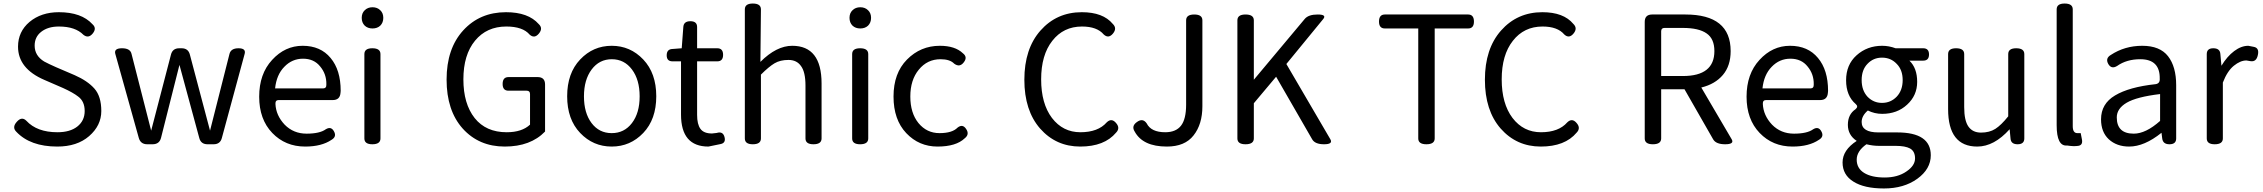

<svg xmlns="http://www.w3.org/2000/svg" viewBox="-20 -816 12798 1086"><path d="M304 13Q151 13 72 -71Q47 -96 75 -127Q103 -159 129 -133Q189 -68 305 -68Q376 -68 417 -100Q459 -133 459 -188Q459 -243 422 -270Q394 -292 337 -318L231 -364Q82 -428 82 -552Q82 -637 147 -692Q213 -747 313 -747Q441 -747 503 -679Q529 -656 504 -626Q480 -597 452 -619Q406 -666 313 -666Q251 -666 213 -636Q176 -607 176 -558Q176 -501 230 -468Q254 -455 297 -436L402 -391Q475 -359 514 -315Q553 -271 553 -188Q553 -106 484 -46Q416 13 304 13Z M813 0Q775 0 765 -36L632 -512Q624 -543 670 -543Q717 -543 724 -511L835 -77L947 -507Q956 -543 994 -543H1007Q1045 -543 1054 -507L1168 -77L1278 -511Q1286 -543 1329 -543Q1372 -543 1364 -512L1235 -36Q1226 0 1188 0H1154Q1116 0 1107 -36L995 -449L891 -37Q882 0 843 0Z M1706 13Q1594 13 1520 -64Q1446 -141 1446 -269Q1446 -398 1519 -477Q1592 -557 1692 -557Q1793 -557 1850 -488Q1907 -420 1907 -302L1906 -291Q1903 -250 1862 -250H1556Q1537 -250 1538 -228Q1541 -163 1590 -111Q1640 -60 1714 -60Q1789 -60 1823 -85Q1853 -103 1869 -73Q1886 -43 1855 -25Q1799 13 1706 13ZM1536 -316H1808Q1827 -316 1826 -339Q1827 -397 1791 -440Q1756 -484 1694 -484Q1632 -484 1588 -438Q1544 -393 1536 -316Z M2086 0Q2041 0 2041 -33V-510Q2041 -543 2086 -543Q2132 -543 2132 -510V-33Q2132 0 2086 0ZM2043 -671Q2026 -688 2026 -715Q2026 -742 2043 -758Q2060 -775 2087 -775Q2114 -775 2131 -758Q2148 -742 2148 -715Q2148 -688 2131 -671Q2114 -655 2087 -655Q2060 -655 2043 -671Z M3063 -72Q2981 13 2835 13Q2689 13 2597 -89Q2506 -191 2506 -366Q2506 -541 2600 -644Q2694 -747 2842 -747Q2968 -747 3027 -680Q3053 -656 3028 -626Q3003 -596 2976 -620Q2937 -666 2844 -666Q2733 -666 2667 -586Q2601 -506 2601 -367Q2601 -229 2665 -148Q2729 -68 2846 -68Q2932 -68 2978 -111V-284Q2978 -303 2959 -303H2856Q2823 -303 2823 -341Q2823 -380 2856 -380H3021Q3063 -380 3063 -338Z M3618.5 -64Q3545 13 3440 13Q3335 13 3261.5 -64Q3188 -141 3188 -271.5Q3188 -402 3261.5 -479.5Q3335 -557 3440 -557Q3545 -557 3618.5 -479.5Q3692 -402 3692 -271.5Q3692 -141 3618.5 -64ZM3326 -120Q3369 -63 3440 -63Q3511 -63 3554.5 -120Q3598 -177 3598 -271Q3598 -365 3554.5 -423Q3511 -481 3440.5 -481Q3370 -481 3326.5 -423Q3283 -365 3283 -271Q3283 -177 3326 -120Z M3987 13Q3832 13 3832 -168V-469H3784Q3751 -469 3751 -503Q3751 -538 3784 -539L3836 -543L3845 -663Q3847 -696 3885 -696Q3923 -696 3923 -663V-543H4037Q4070 -543 4070 -506Q4070 -469 4037 -469H3923V-166Q3923 -113 3942 -87Q3961 -61 4007 -61L4034 -64Q4069 -75 4078 -41Q4087 -7 4055 -1Z M4238 0Q4193 0 4193 -33V-763Q4193 -796 4238 -796Q4284 -796 4284 -763L4281 -466Q4372 -557 4461 -557Q4627 -557 4627 -344V-33Q4627 0 4581 0Q4536 0 4536 -33V-332Q4536 -408 4511 -442Q4487 -477 4440 -477Q4393 -477 4361 -458Q4329 -439 4284 -394V-33Q4284 0 4238 0Z M4845 0Q4800 0 4800 -33V-510Q4800 -543 4845 -543Q4891 -543 4891 -510V-33Q4891 0 4845 0ZM4802 -671Q4785 -688 4785 -715Q4785 -742 4802 -758Q4819 -775 4846 -775Q4873 -775 4890 -758Q4907 -742 4907 -715Q4907 -688 4890 -671Q4873 -655 4846 -655Q4819 -655 4802 -671Z M5445 -86Q5465 -56 5437 -34Q5388 13 5283 13Q5178 13 5106 -63Q5034 -139 5034 -270Q5034 -402 5110 -479Q5187 -557 5296 -557Q5382 -557 5426 -515Q5455 -493 5431 -463Q5408 -433 5377 -456Q5353 -481 5300 -481Q5225 -481 5177 -422Q5129 -364 5129 -270Q5129 -177 5175 -120Q5222 -63 5294 -63Q5366 -63 5396 -94Q5425 -117 5445 -86Z M6292 -121Q6318 -92 6293 -66Q6227 13 6090 13Q5953 13 5863 -89Q5774 -191 5774 -365Q5774 -540 5865 -643Q5957 -747 6099 -747Q6219 -747 6274 -681Q6300 -656 6275 -626Q6250 -596 6223 -621Q6185 -666 6100 -666Q5995 -666 5932 -585Q5869 -505 5869 -367Q5869 -230 5930 -149Q5992 -68 6091 -68Q6191 -68 6240 -124Q6267 -150 6292 -121Z M6580 13Q6444 13 6398 -72Q6378 -103 6411 -126Q6444 -150 6466 -118Q6491 -68 6571 -68Q6631 -68 6660 -105Q6689 -142 6689 -224V-701Q6689 -734 6735 -734Q6781 -734 6781 -701V-215Q6781 -113 6731 -50Q6682 13 6580 13Z M7025 0Q6979 0 6979 -33V-701Q6979 -734 7025 -734Q7072 -734 7072 -701V-365L7360 -709Q7381 -734 7433 -734Q7485 -734 7465 -709L7256 -454L7505 -28Q7521 0 7469 0Q7418 0 7402 -28L7198 -382L7072 -232V-33Q7072 0 7025 0Z M8048 0Q8002 0 8002 -33V-655H7813Q7780 -655 7780 -694Q7780 -734 7813 -734H8284Q8317 -734 8317 -694Q8317 -655 8284 -655H8095V-33Q8095 0 8048 0Z M8897 -121Q8923 -92 8898 -66Q8832 13 8695 13Q8558 13 8468 -89Q8379 -191 8379 -365Q8379 -540 8470 -643Q8562 -747 8704 -747Q8824 -747 8879 -681Q8905 -656 8880 -626Q8855 -596 8828 -621Q8790 -666 8705 -666Q8600 -666 8537 -585Q8474 -505 8474 -367Q8474 -230 8535 -149Q8597 -68 8696 -68Q8796 -68 8845 -124Q8872 -150 8897 -121Z M9329 0Q9283 0 9283 -33V-692Q9283 -734 9325 -734H9513Q9769 -734 9769 -527Q9769 -444 9725 -392Q9681 -340 9603 -321L9775 -28Q9791 0 9738 0Q9686 0 9670 -28L9508 -311H9376V-33Q9376 0 9329 0ZM9376 -386H9499Q9677 -386 9677 -527Q9677 -597 9633 -627Q9589 -658 9499 -658H9395Q9376 -658 9376 -639Z M10119 13Q10007 13 9933 -64Q9859 -141 9859 -269Q9859 -398 9932 -477Q10005 -557 10105 -557Q10206 -557 10263 -488Q10320 -420 10320 -302L10319 -291Q10316 -250 10275 -250H9969Q9950 -250 9951 -228Q9954 -163 10003 -111Q10053 -60 10127 -60Q10202 -60 10236 -85Q10266 -103 10282 -73Q10299 -43 10268 -25Q10212 13 10119 13ZM9949 -316H10221Q10240 -316 10239 -339Q10240 -397 10204 -440Q10169 -484 10107 -484Q10045 -484 10001 -438Q9957 -393 9949 -316Z M10636 250Q10524 250 10463 211Q10402 173 10402 103Q10402 33 10482 -19Q10432 -52 10432 -110Q10432 -169 10475 -198Q10493 -213 10477 -227Q10422 -274 10422 -362Q10422 -450 10481 -503Q10541 -557 10626 -557Q10664 -557 10702 -543H10858Q10891 -543 10891 -508Q10891 -473 10858 -473H10780Q10824 -431 10824 -353Q10824 -276 10767 -224Q10711 -172 10626 -172Q10583 -172 10545 -191Q10510 -161 10510 -126Q10510 -67 10605 -67H10711Q10901 -67 10901 62Q10901 140 10825 195Q10749 250 10636 250ZM10543 -269Q10577 -234 10625 -234Q10674 -234 10708 -269Q10742 -305 10742 -363Q10742 -421 10708 -455Q10675 -490 10625 -490Q10576 -490 10543 -455Q10510 -421 10510 -363Q10510 -305 10543 -269ZM10763 154Q10812 121 10812 80Q10812 40 10784 24Q10757 9 10701 9H10607Q10573 9 10537 0Q10482 39 10482 87Q10482 136 10524 162Q10566 188 10640 188Q10714 188 10763 154Z M11164 13Q10999 13 10999 -199V-510Q10999 -543 11044 -543Q11090 -543 11090 -510V-210Q11090 -134 11114 -100Q11138 -66 11185 -66Q11233 -66 11266 -87Q11299 -108 11339 -158V-510Q11339 -543 11384 -543Q11430 -543 11430 -510V-33Q11430 0 11392 0Q11354 0 11352 -33L11347 -85Q11259 13 11164 13Z M11735 9Q11709 13 11672 7Q11613 13 11613 -108V-763Q11613 -796 11658 -796Q11704 -796 11704 -763V-102Q11704 -63 11730 -63H11749L11756 -27Q11762 5 11735 9Z M12023 13Q11953 13 11908 -28Q11864 -69 11864 -141Q11864 -229 11943 -276Q12023 -324 12173 -340Q12198 -344 12196 -371Q12198 -481 12086 -481Q12009 -481 11955 -443Q11923 -423 11905 -454Q11887 -486 11919 -505Q11998 -557 12097 -557Q12197 -557 12243 -498Q12289 -439 12289 -334V-33Q12289 0 12251 0Q12214 0 12210 -33L12206 -65Q12109 13 12023 13ZM12049 -60Q12117 -60 12198 -132V-284Q12065 -268 12009 -235Q11953 -202 11953 -152Q11953 -60 12049 -60Z M12507 0Q12462 0 12462 -33V-510Q12462 -543 12499 -543Q12537 -543 12539 -510L12545 -444Q12577 -497 12617 -527Q12657 -557 12697 -557L12728 -551Q12760 -545 12751 -505Q12743 -465 12710 -470L12686 -474Q12652 -474 12615 -444Q12578 -414 12553 -349V-33Q12553 0 12507 0Z"/></svg>

Font: Swei Gothic CJK TC Regular
Style: Regular
Weight: 400
Version: Version 2.129